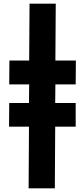

<svg xmlns="http://www.w3.org/2000/svg" viewBox="-20 -790 456 1040"><path d="M135 230 137 -104H29L30 -232H137L138 -333H30L31 -462H138L140 -770H282L280 -462H391L390 -333H280L279 -232H390V-104H279L277 230Z"/></svg>

Font: Noto Sans Display Condensed Black
Style: Italic
Weight: 900
Width: 3
Italic angle: -192°
Designer: Monotype Design Team
Foundry: Monotype Imaging Inc.
Version: Version 1.900